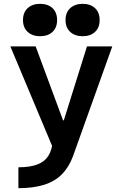

<svg xmlns="http://www.w3.org/2000/svg" viewBox="-20 -762 640 1002"><path d="M76 111Q136 111 174.5 96.5Q213 82 232.5 51Q252 20 256 -31L263 26L34 -520H166L309 -134H313L434 -520H566L361 53Q340 110 303 147.5Q266 185 209.5 202.5Q153 220 76 220ZM189 -573Q149 -573 124.5 -595.5Q100 -618 100 -657Q100 -697 124.5 -719.5Q149 -742 189 -742Q230 -742 254 -719.5Q278 -697 278 -657Q278 -618 254 -595.5Q230 -573 189 -573ZM411 -573Q371 -573 346.5 -595.5Q322 -618 322 -657Q322 -697 346.5 -719.5Q371 -742 411 -742Q452 -742 476 -719.5Q500 -697 500 -657Q500 -618 476 -595.5Q452 -573 411 -573Z"/></svg>

Font: M PLUS Code Latin Expanded SemiBold
Style: Regular
Weight: 600
Width: 7
Designer: Coji Morishita
Foundry: UNDERFOREST DESIGN
Version: Version 1.002; ttfautohint (v1.8.3)